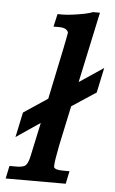

<svg xmlns="http://www.w3.org/2000/svg" viewBox="-49 -685 431 720"><g transform="rotate(5 166.0 -325.0)"><path d="M241 -384 332 -445 312 -351 221 -291 189 -141Q177 -80 177 -64Q177 -61 177 -59Q180 -48 212 -48H236L226 0H0L10 -48H37Q62 -48 71 -56.5Q80 -65 86 -93L113 -219L23 -158L43 -252L133 -312L174 -508Q179 -533 181.5 -546.5Q184 -560 185 -565Q180 -583 150 -583H129L140 -631H159Q173 -631 193.5 -633.5Q214 -636 240 -641Q247 -643 254.5 -644.5Q262 -646 271 -650H298Z"/></g></svg>

Font: New Athena Unicode
Style: Bold Italic
Weight: 700
Designer: J. Rusten 1997; rev. by R. Hancock 2001, 2002, rev. by D. Mastronarde 2002-2021
Foundry: Society for Classical Studies (formerly American Philological Association)
Version: Version 5.008